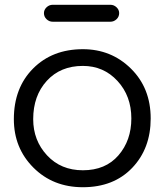

<svg xmlns="http://www.w3.org/2000/svg" viewBox="-20 -762 689 804"><path d="M327 22Q202 22 120 -60Q38 -142 38 -263Q38 -394 118.5 -475Q199 -556 327 -556Q446 -556 528.5 -474.5Q611 -393 611 -266Q611 -140 533.5 -59Q456 22 327 22ZM327 -49Q422 -49 476 -111.5Q530 -174 530 -266Q530 -360 472 -423Q414 -486 327 -486Q233 -486 176 -423.5Q119 -361 119 -263Q119 -174 177 -111.5Q235 -49 327 -49ZM442 -671H201Q186 -671 175 -681.5Q164 -692 164 -707Q164 -721 175 -731.5Q186 -742 201 -742H442Q457 -742 468 -731.5Q479 -721 479 -707Q479 -692 468 -681.5Q457 -671 442 -671Z"/></svg>

Font: Hoogli Semibold
Style: Regular
Weight: 600
Designer: Anand Singh Naorem
Foundry: Brand New Type
Version: Version 1.00 b007